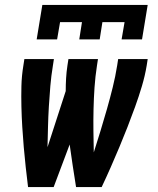

<svg xmlns="http://www.w3.org/2000/svg" viewBox="-20 -760 640 780"><path d="M129 -600 152 -740H580L557 -600H474L486 -670H396L385 -600H302L313 -670H224L212 -600ZM94 0Q89 -40 84.5 -81Q80 -122 76.5 -162.5Q73 -203 70.5 -244Q68 -285 67 -326.5Q66 -368 67 -410Q68 -452 75 -494L79 -520H199L195 -494Q188 -452 184.5 -410.5Q181 -369 178.5 -327.5Q176 -286 175 -244.5Q174 -203 173 -162L247 -390Q247 -416 248.5 -442Q250 -468 254 -494L258 -520H378L374 -494Q367 -449 364 -405Q361 -361 360 -317Q359 -273 359.5 -229Q360 -185 361 -141Q375 -185 388.5 -229Q402 -273 414.5 -317Q427 -361 438 -405.5Q449 -450 456 -494L460 -520H580L576 -494Q569 -452 556.5 -410Q544 -368 529 -326.5Q514 -285 498 -244Q482 -203 465 -162.5Q448 -122 430 -81Q412 -40 393 0H289Q282 -43 275.5 -86.5Q269 -130 263 -173L198 0Z"/></svg>

Font: Iosevka SS04 Extended Oblique
Style: Bold
Weight: 700
Width: 7
Italic angle: -9°
Monospace: yes
Designer: Belleve Invis
Foundry: Belleve Invis
Version: Version 19.0.0; ttfautohint (v1.8.4)